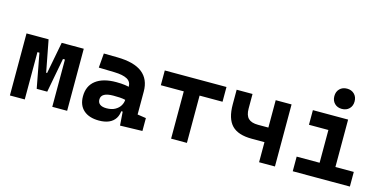

<svg xmlns="http://www.w3.org/2000/svg" viewBox="-74 -1147 3077 1547"><g transform="rotate(15 1465.0 -373.0)"><path d="M284.7 -107.4 291 -252.4H296.9L347.7 -517.6H423.3V-394.5H391.1L336.9 -107.4ZM54.2 0V-517.6H178.2V0ZM249 -107.4 194.8 -394.5H162.6V-517.6H238.3L289.1 -252.4H293L298.8 -107.4ZM407.7 0V-517.6H531.7V0Z M974.1 4.9 962.9 -148.4 960.9 -215.8V-316.9Q960.9 -358.4 925.5 -377.7Q890.1 -397 820.3 -398.9L688 -402.3L697.8 -522.5L810.5 -521Q951.2 -519 1019.5 -465.6Q1087.9 -412.1 1087.9 -309.6V-118.2L1159.7 -107.4V0ZM798.8 9.8Q716.3 9.8 670.4 -30.8Q624.5 -71.3 624.5 -146Q624.5 -232.9 684.6 -279.3Q744.6 -325.7 855 -325.7Q897.5 -325.7 928.5 -321.3Q959.5 -316.9 991.2 -307.6L969.7 -204.6Q938.5 -211.9 913.6 -213.1Q888.7 -214.4 861.3 -214.4Q758.8 -214.4 758.8 -155.8Q758.8 -129.4 777.3 -115.5Q795.9 -101.6 831.5 -101.6Q874.5 -101.6 903.3 -117.7Q932.1 -133.8 946.5 -158.7Q960.9 -183.6 960.9 -210V-242.2L979.5 -109.4H938L955.1 -125Q953.6 -80.1 934.6 -50Q915.5 -20 881.1 -5.1Q846.7 9.8 798.8 9.8Z M1398.9 0V-517.6H1530.8V0ZM1207.5 -394.5V-517.6H1722.2V-394.5Z M2026.4 -167.5Q1912.1 -167.5 1859.6 -221.9Q1807.1 -276.4 1807.1 -395.5V-517.6H1939.5V-395.5Q1939.5 -339.8 1965.1 -314.5Q1990.7 -289.1 2046.9 -289.1H2161.1V-167.5ZM2132.8 0V-517.6H2265.1V0Z M2605 0V-488.3H2736.8V0ZM2413.6 0V-122.1H2614.7V0ZM2727.1 0V-122.1H2890.1V0ZM2442.9 -395.5V-517.6H2736.8V-395.5ZM2665 -587.4Q2627.4 -587.4 2604 -610.8Q2580.6 -634.3 2580.6 -671.9Q2580.6 -709.5 2604 -732.9Q2627.4 -756.3 2665 -756.3Q2702.6 -756.3 2726.1 -732.9Q2749.5 -709.5 2749.5 -671.9Q2749.5 -634.3 2726.1 -610.8Q2702.6 -587.4 2665 -587.4Z"/></g></svg>

Font: Cascadia Code PL
Style: Regular
Weight: 400
Monospace: yes
Designer: Aaron Bell
Foundry: Saja Typeworks
Version: Version 2102.003